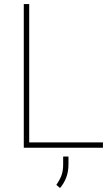

<svg xmlns="http://www.w3.org/2000/svg" viewBox="-20 -731 556 950"><path d="M489.3 -26.4V0H97.7V-710.9H124.5V-26.4ZM318.8 43.5V81.1Q318.8 119.6 307.1 148.9Q295.4 178.2 276.9 199.2L258.8 183.6Q275.9 159.2 284.2 136.5Q292.5 113.8 292.5 82V43.5Z"/></svg>

Font: Vazirmatn RD UI Thin
Style: Regular
Weight: 100
Designer: Saber Rastikerdar
Foundry: Saber Rastikerdar
Version: Version 33.003